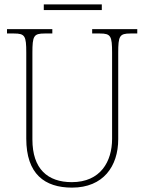

<svg xmlns="http://www.w3.org/2000/svg" viewBox="-20 -847 661 877"><path d="M180 -801H445V-827H180ZM309 10C452 10 520 -88 520 -211V-606C520 -683 526 -694 576 -694H607V-714H401V-694H436C486 -694 492 -683 492 -606V-213C492 -109 439 -15 308 -15C198 -15 128 -75 128 -210V-606C128 -683 134 -694 184 -694H219V-714H12V-694H44C94 -694 100 -683 100 -607V-214C100 -52 184 10 309 10Z"/></svg>

Font: Noto Serif Armenian SemiCondensed Thin
Style: Regular
Weight: 100
Width: 4
Designer: Monotype Design Team
Foundry: Monotype Imaging Inc.
Version: Version 2.008